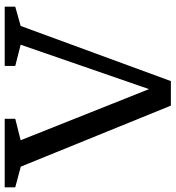

<svg xmlns="http://www.w3.org/2000/svg" viewBox="14 -753 748 818"><g transform="rotate(-90 388.0 -344.0)"><path d="M87 -629.5 -1 -653V-698H291V-653L199.5 -630L431.5 -47.5H405L606.5 -630L516 -653V-698H768.5V-653L686.5 -630L451.5 10H347Z"/></g></svg>

Font: Newsreader 9pt
Style: Regular
Weight: 400
Designer: Hugues Gentile
Foundry: Production Type
Version: Version 1.003